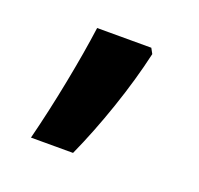

<svg xmlns="http://www.w3.org/2000/svg" viewBox="-59 -274 387 373"><g transform="rotate(20 134.5 -88.0)"><path d="M197 -210 203 -199Q190 -142 169 -80.5Q148 -19 124 34H37Q52 -25 65 -91.5Q78 -158 85 -210Z"/></g></svg>

Font: Noto Sans Telugu UI Condensed SemiBold
Style: Regular
Weight: 600
Width: 3
Designer: Jelle Bosma - Monotype Design Team
Foundry: Monotype Imaging Inc.
Version: Version 2.005